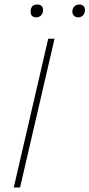

<svg xmlns="http://www.w3.org/2000/svg" viewBox="-20 -832 397 852"><path d="M41 0ZM222 -660 69 0H41L194 -660ZM141 -755Q116 -755 116 -780Q116 -812 145 -812Q171 -812 171 -787Q171 -773 162.5 -764Q154 -755 141 -755ZM327 -755Q316 -755 308.5 -762Q301 -769 301 -780Q301 -794 309.5 -803Q318 -812 331 -812Q357 -812 357 -787Q357 -773 348.5 -764Q340 -755 327 -755Z"/></svg>

Font: Elaine Sans ExtraLight
Style: Italic
Weight: 275
Italic angle: -13°
Designer: Wei Huang
Foundry: Wei Huang
Version: Version 2.001;December 24, 2019;FontCreator 12.0.0.2547 64-b